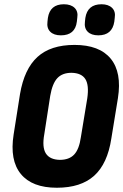

<svg xmlns="http://www.w3.org/2000/svg" viewBox="-20 -874 579 902"><path d="M247 8Q131 8 78 -56.5Q25 -121 44 -242L74 -432Q94 -550 156 -606.5Q218 -663 330 -663Q447 -663 500 -598.5Q553 -534 534 -413L503 -223Q485 -105 422.5 -48.5Q360 8 247 8ZM261 -123Q305 -123 328.5 -148Q352 -173 360 -230L390 -412Q399 -474 381 -502.5Q363 -531 316 -532Q273 -532 249.5 -507Q226 -482 216 -424L188 -243Q177 -182 195.5 -153Q214 -124 261 -123ZM442 -708Q409 -708 392 -725Q375 -742 379 -772L381 -790Q391 -854 457 -854Q489 -854 506.5 -837Q524 -820 519 -790L517 -772Q507 -708 442 -708ZM266 -708Q233 -708 216 -725Q199 -742 203 -772L205 -790Q215 -854 280 -854Q313 -854 330.5 -837Q348 -820 343 -790L341 -772Q333 -708 266 -708Z"/></svg>

Font: Sofia Sans Condensed Black
Style: Italic
Weight: 900
Italic angle: -9°
Version: Version 4.100